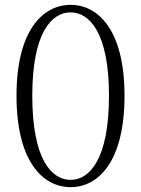

<svg xmlns="http://www.w3.org/2000/svg" viewBox="-20 -757 582 791"><path d="M271 14C386 14 493 -92 493 -363C493 -631 386 -737 271 -737C156 -737 48 -631 48 -363C48 -92 156 14 271 14ZM271 -16C192 -16 113 -101 113 -363C113 -621 192 -706 271 -706C349 -706 429 -621 429 -363C429 -101 349 -16 271 -16Z"/></svg>

Font: Noto Serif CJK HK ExtraLight
Style: Regular
Weight: 200
Designer: Ryoko NISHIZUKA 西塚涼子 (kana & ideographs); Frank Grießhammer (Latin, Greek & Cyrillic); Wenlong ZHANG 张文龙 (bopomofo); San
Foundry: Adobe
Version: Version 2.001;hotconv 1.1.0;makeotfexe 2.6.0